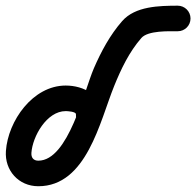

<svg xmlns="http://www.w3.org/2000/svg" viewBox="-51 -606 690 676"><path d="M258.2 -155.4C283 -153.7 304.5 -172.4 306.2 -197.2C311.3 -270.2 244.1 -304.8 180.3 -304.8C64.4 -304.8 -22.8 -180.2 -30.2 -74.3C-35 -5.9 14.5 49.7 83.9 49.7C254 49.7 300.4 -178.3 350.9 -303C375.2 -363 403.9 -423.3 446.8 -472.3C470.1 -499 544 -495.9 575 -496C599.8 -496 619.9 -516.2 619.8 -541.1C619.7 -565.9 599.5 -586 574.7 -586C509.9 -585.7 425.5 -584.6 379.1 -531.7C336.3 -482.8 305.3 -425 279.6 -365.8C244.9 -285.9 189.9 -40.3 83.9 -40.3C66.6 -40.3 58.4 -51.2 59.6 -68.1C63.6 -125.5 113.4 -214.8 180.3 -214.8C185.5 -214.8 217.1 -213.4 216.4 -203.5C214.7 -178.7 233.4 -157.2 258.2 -155.4Z"/></svg>

Font: FRB American Cursive Guidelines Arrows Black
Style: Bold Italic
Weight: 900
Italic angle: -25°
Version: Version 2.0;Modular Font Editor K font №1